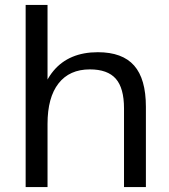

<svg xmlns="http://www.w3.org/2000/svg" viewBox="-20 -760 688 780"><path d="M483.8 -319.5Q483.8 -402.2 450.4 -440.2Q417 -478.1 345.2 -478.1Q262.2 -478.1 217.7 -421Q173.1 -363.9 173.1 -256.7L132.8 -186.7L133.8 -253.2Q133.8 -396 197 -471.9Q260.3 -547.9 377.6 -547.9Q477.1 -547.9 524.9 -493.7Q572.7 -439.5 572.7 -326V0H483.8ZM84.2 -740H173.1V-363.4V0H84.2Z"/></svg>

Font: Pathway Extreme 8pt Thin
Style: Regular
Weight: 100
Version: Version 1.001;gftools[0.9.26]